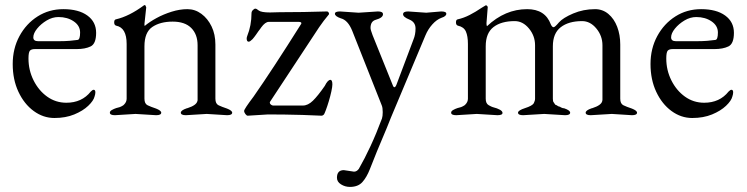

<svg xmlns="http://www.w3.org/2000/svg" viewBox="-20 -450 2936 755"><path d="M352 -71Q348 -54 327 -34Q306 -14 272 0Q238 14 194 14Q150 14 112.5 -13.5Q75 -41 52.5 -89Q30 -137 30 -198Q30 -259 56.5 -308Q83 -357 128 -385.5Q173 -414 229 -414Q289 -414 323.5 -389Q358 -364 358 -321Q358 -278 336.5 -267.5Q315 -257 281 -257H117Q103 -257 97.5 -250.5Q92 -244 92 -220Q92 -174 112 -134Q132 -94 165.5 -70Q199 -46 241 -46Q302 -46 337 -90Q344 -97 348 -97Q355 -97 355 -87Q355 -80 352 -71ZM111 -303Q111 -288 130 -288H212Q235 -288 253.5 -289.5Q272 -291 285 -293Q295 -294 295 -322Q295 -349 270 -366Q245 -383 210 -383Q186 -383 163.5 -369.5Q141 -356 126 -337.5Q111 -319 111 -303Z M513 -2 432 3Q412 3 412 -7Q412 -13 420 -17.5Q428 -22 437 -25Q446 -28 448 -28Q450 -28 458 -32Q466 -36 468 -39Q478 -49 478 -62V-277Q478 -341 437 -349Q429 -351 429 -362Q429 -373 436 -374Q488 -386 546 -429Q547 -430 550 -430Q552 -430 555 -421L548 -356Q548 -349 549 -348Q568 -364 595.5 -379Q623 -394 655 -404Q687 -414 717 -414Q747 -414 772 -395.5Q797 -377 812 -346Q827 -315 827 -275V-62Q827 -42 839.5 -36Q852 -30 873 -23Q893 -15 893 -7Q893 3 873 3L793 -2L711 3Q691 3 691 -7Q691 -16 714 -24Q716 -24 718 -25Q752 -36 756 -52Q757 -54 757 -57Q757 -60 757 -62V-272Q757 -315 732 -340Q707 -365 659 -365Q610 -365 579 -344Q548 -323 548 -268V-62Q548 -42 560.5 -36Q573 -30 594 -23Q614 -15 614 -7Q614 3 594 3Z M1034 0 954 5Q950 5 945 -1.5Q940 -8 940 -14Q940 -21 977 -70Q1014 -123 1060.5 -194Q1107 -265 1163 -354Q1165 -356 1165 -359Q1165 -364 1154 -364H1037Q1023 -364 1007 -342Q1005 -339 1002.5 -335.5Q1000 -332 996 -327Q988 -315 987 -314Q984 -310 980 -304.5Q976 -299 973 -296Q963 -286 958 -286Q950 -286 950 -299Q950 -302 952 -308Q969 -350 969 -398Q969 -405 974.5 -410.5Q980 -416 984 -416Q989 -416 997 -409Q1007 -401 1042 -401L1080 -402Q1175 -402 1266 -405Q1270 -405 1272.5 -400.5Q1275 -396 1273 -393Q1252 -368 1235 -343L1042 -50Q1041 -49 1041 -46Q1041 -42 1045.5 -38.5Q1050 -35 1054 -35H1171Q1191 -35 1210.5 -54Q1230 -73 1257 -112Q1269 -136 1279 -136Q1287 -136 1287 -118Q1287 -109 1283 -90.5Q1279 -72 1273 -52Q1267 -32 1261.5 -17.5Q1256 -3 1254 0Q1249 5 1245 5L1170 2Q1135 1 1100.5 0.5Q1066 0 1034 0Z M1462 146Q1447 183 1434.5 215Q1422 247 1405 266Q1388 285 1356 285Q1337 285 1321 275Q1305 265 1305 249Q1305 219 1332 219L1372 225Q1383 225 1391 214Q1414 174 1437 124.5Q1460 75 1482 16Q1485 7 1485 -9Q1485 -27 1481 -36L1365 -329Q1348 -371 1320 -378Q1297 -386 1297 -396Q1297 -405 1317 -405L1390 -400L1466 -405Q1486 -405 1486 -394Q1486 -380 1457 -372Q1437 -366 1437 -340Q1437 -333 1445 -312L1524 -116Q1527 -107 1531 -107Q1535 -107 1539 -117L1606 -295Q1614 -314 1614 -338Q1614 -363 1590 -373Q1565 -383 1565 -394Q1565 -405 1585 -405L1656 -400L1715 -405Q1735 -405 1735 -396Q1735 -386 1716 -380Q1697 -373 1680 -354Q1663 -335 1653 -311L1517 13L1501 53Q1485 90 1462 146Z M1855 -2 1774 3Q1754 3 1754 -7Q1754 -13 1762 -17.5Q1770 -22 1779 -25Q1788 -28 1790 -28Q1792 -28 1800 -32Q1808 -36 1810 -39Q1820 -49 1820 -62V-277Q1820 -308 1812 -326Q1804 -344 1781 -349Q1773 -351 1773 -362Q1773 -373 1780 -374Q1803 -379 1826.5 -391Q1850 -403 1875 -420L1890 -429H1891Q1895 -429 1898 -423L1893 -359Q1893 -349 1895 -347Q1966 -414 2053 -414Q2124 -414 2146 -354Q2151 -343 2157 -343Q2162 -343 2178 -362Q2194 -380 2234 -397Q2274 -414 2320 -414Q2350 -414 2372.5 -395Q2395 -376 2407 -344.5Q2419 -313 2419 -275V-62Q2419 -42 2431.5 -36Q2444 -30 2465 -23Q2485 -15 2485 -7Q2485 3 2465 3L2386 -2L2303 3Q2283 3 2283 -7Q2283 -16 2306 -24Q2308 -24 2310 -25Q2344 -36 2348 -52Q2349 -54 2349 -57Q2349 -60 2349 -62V-272Q2349 -309 2325 -338Q2301 -367 2269 -367Q2216 -367 2185 -343Q2154 -319 2154 -268V-62Q2154 -51 2157 -48L2161 -42Q2163 -38 2166 -37Q2171 -36 2172 -34Q2174 -32 2179 -31Q2184 -30 2185 -28Q2193 -24 2199 -24Q2222 -16 2222 -7Q2222 3 2202 3L2120 -2L2037 3Q2017 3 2017 -7Q2017 -16 2045 -25Q2073 -34 2079 -44Q2084 -54 2084 -62V-272Q2084 -309 2060 -338Q2036 -367 2004 -367Q1951 -367 1920.5 -343.5Q1890 -320 1890 -268V-62Q1890 -43 1901.5 -36.5Q1913 -30 1917 -29Q1956 -19 1956 -6Q1956 3 1936 3Z M2860 -71Q2856 -54 2835 -34Q2814 -14 2780 0Q2746 14 2702 14Q2658 14 2620.5 -13.5Q2583 -41 2560.5 -89Q2538 -137 2538 -198Q2538 -259 2564.5 -308Q2591 -357 2636 -385.5Q2681 -414 2737 -414Q2797 -414 2831.5 -389Q2866 -364 2866 -321Q2866 -278 2844.5 -267.5Q2823 -257 2789 -257H2625Q2611 -257 2605.5 -250.5Q2600 -244 2600 -220Q2600 -174 2620 -134Q2640 -94 2673.5 -70Q2707 -46 2749 -46Q2810 -46 2845 -90Q2852 -97 2856 -97Q2863 -97 2863 -87Q2863 -80 2860 -71ZM2619 -303Q2619 -288 2638 -288H2720Q2743 -288 2761.5 -289.5Q2780 -291 2793 -293Q2803 -294 2803 -322Q2803 -349 2778 -366Q2753 -383 2718 -383Q2694 -383 2671.5 -369.5Q2649 -356 2634 -337.5Q2619 -319 2619 -303Z"/></svg>

Font: Benne
Style: Regular
Weight: 400
Designer: John-Daniel Harrington
Version: Version 1.001